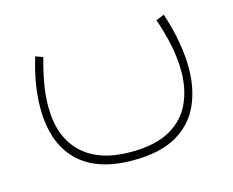

<svg xmlns="http://www.w3.org/2000/svg" viewBox="-72 -335 790 651"><g transform="rotate(-15 323.5 -9.0)"><path d="M321.8 186.5Q407.7 186.5 459.2 157.5Q510.7 128.4 533.9 78.6Q557.1 28.8 557.1 -34.2Q557.1 -77.6 547.4 -125.7Q537.6 -173.8 520.5 -222.7L549.3 -234.4Q566.4 -183.6 575.4 -133.5Q584.5 -83.5 584.5 -37.6Q584.5 34.2 558.6 91.6Q532.7 148.9 474.9 182.4Q417 215.8 321.8 215.8Q194.3 215.8 128.7 150.6Q63 85.4 63 -37.1Q63 -78.6 70.6 -123Q78.1 -167.5 91.8 -210.9L117.7 -201.2Q106 -160.6 98.1 -118.2Q90.3 -75.7 90.3 -34.2Q90.3 71.8 150.1 129.2Q210 186.5 321.8 186.5Z"/></g></svg>

Font: Vazirmatn RD Thin
Style: Regular
Weight: 100
Designer: Saber Rastikerdar
Foundry: Saber Rastikerdar
Version: Version 32.102